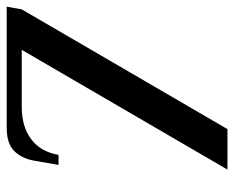

<svg xmlns="http://www.w3.org/2000/svg" viewBox="-83 -617 700 574"><g transform="rotate(-90 267.0 -330.0)"><path d="M405 -615H235Q175 -615 137.5 -586.5Q100 -558 91 -505H61L74 -580Q81 -616 103 -638Q125 -660 173 -660H534L526 -615L168 0H47Z"/></g></svg>

Font: Philosopher
Style: Bold Italic
Weight: 700
Italic angle: -10°
Designer: Jovanny Lemonad
Foundry: Jovanny Lemonad
Version: Version 2.000